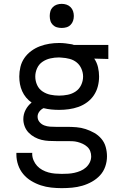

<svg xmlns="http://www.w3.org/2000/svg" viewBox="-20 -763 640 996"><path d="M300 213Q273 213 245.5 210Q218 207 192 198.5Q166 190 142 175.5Q118 161 100.5 140Q83 119 74 92.5Q65 66 65 39Q65 36 65 34Q65 32 65 30H148Q147 31 147 32.5Q147 34 147 35Q147 52 154 68.5Q161 85 172.5 97.5Q184 110 199.5 118.5Q215 127 231.5 131.5Q248 136 265.5 137.5Q283 139 300 139Q317 139 333.5 138Q350 137 366 133.5Q382 130 397.5 123.5Q413 117 425.5 106Q438 95 445.5 80Q453 65 453 48Q453 34 448 21Q443 8 432.5 -1.5Q422 -11 409 -17Q396 -23 382.5 -26.5Q369 -30 355 -30.5Q341 -31 328 -31H272Q253 -31 233.5 -32Q214 -33 195.5 -37.5Q177 -42 159.5 -51.5Q142 -61 128.5 -75Q115 -89 108 -107.5Q101 -126 101 -145Q101 -170 112.5 -192.5Q124 -215 144 -231Q128 -242 115.5 -257Q103 -272 95 -290Q87 -308 83.5 -327Q80 -346 80 -366Q80 -391 86 -416Q92 -441 106.5 -462Q121 -483 142 -498.5Q163 -514 187 -523Q211 -532 236 -536Q261 -540 287 -540Q304 -540 320.5 -538Q337 -536 354 -533L363 -530H542V-457L469 -459Q483 -438 488.5 -414Q494 -390 494 -366Q494 -340 487.5 -315Q481 -290 467 -269Q453 -248 432 -232.5Q411 -217 387 -208.5Q363 -200 337.5 -196.5Q312 -193 287 -193Q266 -193 246 -195Q226 -197 206 -202Q193 -196 184 -184Q175 -172 175 -158Q175 -142 185 -130Q195 -118 209.5 -112.5Q224 -107 239.5 -106Q255 -105 270 -105Q270 -105 271 -105Q272 -105 272 -105H328Q352 -105 376.5 -103Q401 -101 424 -93.5Q447 -86 468.5 -74Q490 -62 506 -43Q522 -24 528.5 0Q535 24 535 48Q535 75 526 101Q517 127 499 146.5Q481 166 457 179.5Q433 193 407 200.5Q381 208 354 210.5Q327 213 300 213ZM287 -267Q309 -267 331.5 -271.5Q354 -276 372.5 -288.5Q391 -301 401 -322Q411 -343 411 -366Q411 -386 402.5 -406Q394 -426 378 -439Q362 -452 341.5 -457.5Q321 -463 300 -464L287 -465Q286 -465 286 -465Q286 -465 285 -465Q263 -465 241 -460Q219 -455 200.5 -442.5Q182 -430 172.5 -409Q163 -388 163 -366Q163 -343 172.5 -322Q182 -301 201 -288.5Q220 -276 242 -271.5Q264 -267 287 -267ZM300 -618Q287 -618 275 -621.5Q263 -625 254 -634Q245 -643 241.5 -655Q238 -667 238 -680Q238 -693 241.5 -705Q245 -717 254 -726Q263 -735 275 -739Q287 -743 300 -743Q313 -743 325 -739Q337 -735 346 -726Q355 -717 359 -705Q363 -693 363 -680Q363 -667 359 -655Q355 -643 346 -634Q337 -625 325 -621.5Q313 -618 300 -618Z"/></svg>

Font: Iosevka Mono
Style: Regular
Weight: 400
Designer: Belleve Invis
Foundry: Belleve Invis
Version: Version 11.1.1